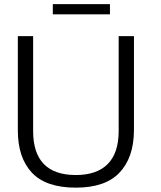

<svg xmlns="http://www.w3.org/2000/svg" viewBox="-20 -883 767 914"><path d="M503.4 -814.9V-863.3H231.4V-814.9ZM340.8 10.3C434.1 10.3 502.9 -13.2 548.3 -60.5C593.8 -107.9 617.2 -175.3 617.7 -262.7V-710.9H544.9V-258.3C544.9 -119.6 473.6 -49.8 341.3 -49.8C205.6 -49.8 137.7 -119.6 137.7 -259.3V-710.9H64.9V-262.2C64.9 -175.3 87.4 -107.9 132.3 -60.5C177.2 -13.2 246.6 10.3 340.8 10.3Z"/></svg>

Font: Ride Light
Style: Regular
Weight: 300
Version: Version 3.000